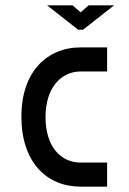

<svg xmlns="http://www.w3.org/2000/svg" viewBox="-20 -697 480 717"><path d="M380 -90H281C207 -90 150 -149 150 -260C150 -368 207 -430 281 -430H380V-520H281C155 -520 59 -428 60 -260C60 -93 153 0 281 0H380ZM156 -677 272 -586H290L406 -677H311L281 -651L251 -677Z"/></svg>

Font: Grotesk 02 Mince
Style: Bold
Weight: 400
Designer: Frank Adebiaye, contributions by Jérémy Landes, Ariel Martín Pérez
Foundry: Velvetyne Type Foundry
Version: Version 3.000;Glyphs 3.1.2 (3150)